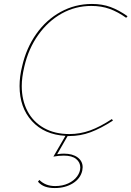

<svg xmlns="http://www.w3.org/2000/svg" viewBox="-20 -683 665 971"><path d="M103 -346Q90 -291 90 -248Q90 -176 119 -121Q148 -66 202.5 -35.5Q257 -5 331 -5Q385 -5 436 -23.5Q487 -42 546 -81L551 -73Q489 -33 437.5 -14Q386 5 331 5H322L269 97Q287 94 303 94Q347 94 372.5 113Q398 132 398 163Q398 168 396 180Q387 220 348.5 244Q310 268 257 268Q228 268 207.5 260.5Q187 253 172 236L179 227Q210 258 259 258Q296 258 325 244.5Q354 231 370 209Q386 187 386 164Q386 138 365 121Q344 104 303 104Q277 104 250 109L311 4Q204 -2 141.5 -70.5Q79 -139 79 -248Q79 -297 92 -348Q113 -440 163.5 -511.5Q214 -583 287 -623Q360 -663 445 -663Q497 -663 539 -647.5Q581 -632 625 -601L618 -593Q576 -623 534.5 -638Q493 -653 442 -653Q361 -653 292 -614.5Q223 -576 173.5 -506.5Q124 -437 103 -346Z"/></svg>

Font: Ysabeau Infant Hairline
Style: Italic
Weight: 100
Italic angle: -12°
Designer: Christian Thalmann (Catharsis Fonts)
Version: Version 0.003